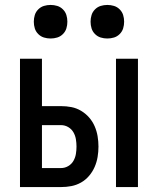

<svg xmlns="http://www.w3.org/2000/svg" viewBox="-20 -758 640 778"><path d="M450 0V-520H539V0ZM61 0V-520H150V-328H227Q249 -328 269.5 -324Q290 -320 308.5 -309Q327 -298 341 -282Q355 -266 363.5 -246.5Q372 -227 375.5 -206Q379 -185 379 -164Q379 -143 375.5 -122Q372 -101 363.5 -81.5Q355 -62 341 -45.5Q327 -29 308.5 -18.5Q290 -8 269.5 -4Q249 0 227 0ZM227 -77Q243 -77 256.5 -85Q270 -93 277.5 -106Q285 -119 287.5 -134Q290 -149 290 -164Q290 -179 287.5 -194Q285 -209 277.5 -222Q270 -235 256.5 -243Q243 -251 227 -251H150V-77ZM415 -602Q401 -602 388 -606Q375 -610 365 -620Q355 -630 351 -643Q347 -656 347 -670Q347 -684 351 -697Q355 -710 365 -720Q375 -730 388 -734Q401 -738 415 -738Q429 -738 442 -734Q455 -730 465 -720Q475 -710 479 -697Q483 -684 483 -670Q483 -656 479 -643Q475 -630 465 -620Q455 -610 442 -606Q429 -602 415 -602ZM185 -602Q171 -602 158 -606Q145 -610 135 -620Q125 -630 121 -643Q117 -656 117 -670Q117 -684 121 -697Q125 -710 135 -720Q145 -730 158 -734Q171 -738 185 -738Q199 -738 212 -734Q225 -730 235 -720Q245 -710 249 -697Q253 -684 253 -670Q253 -656 249 -643Q245 -630 235 -620Q225 -610 212 -606Q199 -602 185 -602Z"/></svg>

Font: Iosevka Medium Extended
Style: Regular
Weight: 500
Width: 7
Monospace: yes
Designer: Belleve Invis
Foundry: Belleve Invis
Version: Version 32.5.0; ttfautohint (v1.8.4)